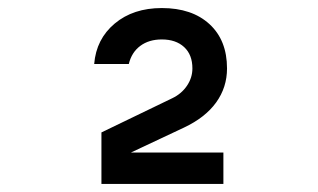

<svg xmlns="http://www.w3.org/2000/svg" viewBox="-20 -937 790 477"><path d="M458 -767Q458 -801 437.5 -820Q417 -839 382 -839Q350 -839 328.5 -823Q307 -807 300 -778H214Q219 -840 265 -878.5Q311 -917 382 -917Q457 -917 500.5 -877Q544 -837 544 -767Q544 -720 517 -682.5Q490 -645 437 -620L252 -533L248 -558H535V-480H232V-608L408 -693Q431 -704 444.5 -724Q458 -744 458 -767Z"/></svg>

Font: Martian Mono Custom sWd Rg
Style: Regular
Weight: 400
Width: 6
Monospace: yes
Designer: Alex Havermale
Foundry: Evil Martians
Version: Version 1.000